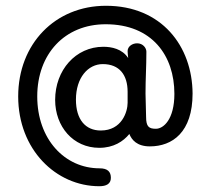

<svg xmlns="http://www.w3.org/2000/svg" viewBox="-20 -561 728 665"><path d="M584 -236C584 -147 546 -115 520 -115C496 -115 486 -122 486 -156C486 -184 484 -210 484 -237C484 -288 487 -330 487 -382C487 -395 475 -411 455 -411C438 -411 422 -400 422 -384C422 -376 423 -371 424 -360C403 -392 366 -399 338 -399C242 -399 171 -318 171 -215C171 -123 233 -49 324 -49C373 -49 407 -71 428 -97C436 -77 454 -54 499 -54C577 -54 647 -103 647 -237C646 -401 540 -541 347 -541C171 -541 43 -409 43 -227C43 -43 174 84 324 84C348 84 364 76 364 55C364 34 353 22 325 22C204 22 109 -79 109 -227C109 -374 204 -477 346 -477C507 -477 584 -368 584 -236ZM422 -205C422 -174 402 -109 329 -109C276 -109 243 -147 243 -216C243 -292 285 -339 336 -339C394 -339 422 -301 422 -243Z"/></svg>

Font: Life Savers
Style: Bold
Weight: 700
Designer: Pablo Impallari, Rodrigo Fuenzalida, Brenda Gallo
Foundry: Pablo Impallari, Rodrigo Fuenzalida, Brenda Gallo
Version: Version 3.000